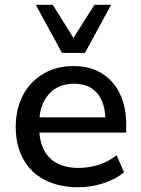

<svg xmlns="http://www.w3.org/2000/svg" viewBox="-20 -776 591 805"><path d="M308 9Q227 9 168 -21.5Q109 -52 77.5 -109Q46 -166 46 -244Q46 -320 76.5 -377Q107 -434 161.5 -466.5Q216 -499 288 -499Q357 -499 406 -469Q455 -439 482 -384.5Q509 -330 509 -254V-220H126V-284H438L422 -269Q422 -344 388 -384.5Q354 -425 291 -425Q244 -425 211.5 -404Q179 -383 161.5 -345Q144 -307 144 -254V-247Q144 -189 163 -150Q182 -111 219 -91.5Q256 -72 310 -72Q351 -72 392 -84.5Q433 -97 469 -125L500 -54Q465 -24 413 -7.5Q361 9 308 9ZM240 -554 130 -756H201L288 -617L376 -756H446L336 -554Z"/></svg>

Font: Nunito Sans 11pt SemiBold
Style: Regular
Weight: 600
Version: Version 3.101;gftools[0.9.27]